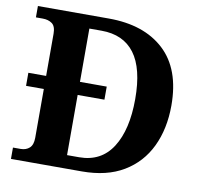

<svg xmlns="http://www.w3.org/2000/svg" viewBox="-79 -798 926 883"><g transform="rotate(10 383.5 -357.0)"><path d="M28 0V-53H64Q89 -53 105 -67.5Q121 -82 121 -115V-343H38V-404H121V-601Q121 -636 103.5 -648.5Q86 -661 60 -661H28V-714H359Q524 -714 618 -627Q712 -540 712 -370Q712 -261 672 -177.5Q632 -94 553.5 -47Q475 0 359 0ZM335 -62Q438 -62 490.5 -144.5Q543 -227 543 -370Q543 -513 490.5 -583Q438 -653 336 -653H279V-404H404V-343H279V-62Z"/></g></svg>

Font: Noto Serif Myanmar
Style: Bold
Weight: 700
Designer: Ben Mitchell and the Monotype Design Team
Foundry: Monotype Imaging Inc.
Version: Version 2.106; ttfautohint (v1.8.4.7-5d5b)